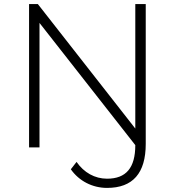

<svg xmlns="http://www.w3.org/2000/svg" viewBox="-20 -720 854 938"><path d="M173 0V-608L641 -11C641 100 596 153 503 153C443 153 390 123 354 71L326 107C366 164 431 198 503 198C629 198 692 126 692 -17V-700H641V-92L165 -700H122V0Z"/></svg>

Font: Montserrat Light
Style: Regular
Weight: 300
Designer: Julieta Ulanovsky
Foundry: Julieta Ulanovsky
Version: Version 7.200